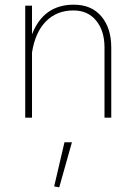

<svg xmlns="http://www.w3.org/2000/svg" viewBox="-20 -508 582 829"><path d="M258.3 106.4H290.5L235.8 300.8L213.9 296.9ZM118.2 0H88.9V-483.4H118.2V-359.9Q168 -487.8 298.8 -487.8Q375 -487.8 417.7 -437.3Q460.4 -386.7 460.4 -302.2V0H431.2V-303.2Q431.2 -375 395.3 -418.9Q359.4 -462.9 296.9 -462.9Q224.6 -462.9 178.2 -415.5Q131.8 -368.2 118.2 -281.2Z"/></svg>

Font: Estedad-FD Thin
Style: Regular
Weight: 100
Designer: Amin Abedi
Version: Version 7.3